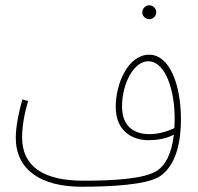

<svg xmlns="http://www.w3.org/2000/svg" viewBox="-20 -689 753 730"><path d="M548 -616C562 -616 574 -628 574 -642C574 -657 562 -669 548 -669C533 -669 521 -657 521 -642C521 -628 533 -616 548 -616ZM290 21C392 21 541 15 590 -20C652 -64 668 -155 668 -235C668 -367 625 -481 547 -481C468 -481 420 -373 420 -283C420 -187 487 -156 544 -156C575 -156 611 -161 641 -177C632 -100 607 -61 580 -42C531 -7 401 -2 296 -2C147 -2 64 -55 64 -167C64 -213 75 -266 87 -305L65 -311C53 -269 40 -211 40 -165C40 -43 136 21 290 21ZM444 -285C444 -371 489 -456 543 -456C612 -456 644 -339 644 -241C644 -227 644 -214 643 -202C615 -188 580 -179 548 -179C498 -179 444 -201 444 -285Z"/></svg>

Font: Noto Sans Arabic ExtCond Thin
Style: Regular
Weight: 100
Width: 2
Designer: Monotype Design Team, Nadine Chahine, Nizar Qandah and Khaled Hosny
Foundry: Monotype Imaging Inc.
Version: Version 2.012